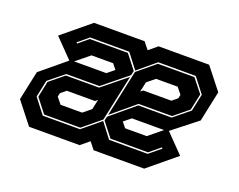

<svg xmlns="http://www.w3.org/2000/svg" viewBox="-91 -702 1077 865"><g transform="rotate(20 447.5 -270.0)"><path d="M112 0 31 -103 61 -243 185.5 -346H356.5L396.5 -378.5L394.5 -368L370 -398.5H266.5L188 -334.5L94.5 -430.5L227 -540H469.5L496 -506.5L536.5 -540H779L860 -437L829 -291L705.5 -194H534.5L494.5 -161.5L496.5 -172L521 -141.5H624.5L703 -205.5L796.5 -109.5L664 0H421.5L395 -33.5L354.5 0ZM153 -68H331.5L417 -138.5L471 -68H656L710.5 -113L706.5 -117.5L655 -75H475L422 -143L427 -163L541.5 -258.5H701.5L776.5 -319.5L794 -401.5L739.5 -472H559.5L475 -401.5L420.5 -472H233L183 -430.5L187 -426L234 -465H416.5L469.5 -397L464.5 -375.5L347 -280.5H188.5L114.5 -220.5L97.5 -139.5ZM157 -75 105 -141.5 121 -218 189 -273.5H348L463 -366.5L415.5 -145L330.5 -75ZM428.5 -172 476 -395 560.5 -465H735.5L787 -400.5L770 -322L701 -265.5H540.5ZM211.5 -141.5H315L352.5 -172L363 -220L351.5 -210.5H216.5L191 -189.5L187 -172ZM528 -320 539.5 -329.5H674.5L700 -350.5L704 -368L679.5 -398.5H576L538.5 -368Z"/></g></svg>

Font: Tourney Thin ExtraBold
Style: Italic
Weight: 800
Italic angle: -12°
Version: Version 1.015